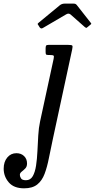

<svg xmlns="http://www.w3.org/2000/svg" viewBox="-219 -764 516 1044"><path d="M173.5 -495.5 69 -11Q56.5 46 47 95Q37.5 144 23.5 181.2Q9.5 218.5 -16.5 239.2Q-42.5 260 -88 260Q-143.5 260 -171.2 227.8Q-199 195.5 -199 153Q-199 116 -179.5 92.5Q-160 69 -130 69Q-104.5 69 -88.2 84.5Q-72 100 -72 125Q-72 142.5 -81.8 152.2Q-91.5 162 -101.2 169.5Q-111 177 -111 187Q-111 196.5 -104.5 206.2Q-98 216 -78 216Q-53.5 216 -41 194.2Q-28.5 172.5 -23 136.8Q-17.5 101 -15.5 58.2Q-13.5 15.5 -11 -27Q-8.5 -69.5 -1 -104L72.5 -443.5Q76 -458.5 72 -461.8Q68 -465 49 -465H43Q33.5 -465 31.2 -468.5Q29 -472 29 -481.5V-500.5Q29 -512 31.8 -516Q34.5 -520 45.5 -520H151Q171.5 -520 174.2 -515.8Q177 -511.5 173.5 -495.5ZM-3 -615 -10.5 -627Q-15 -632.5 -14.2 -634.5Q-13.5 -636.5 -7 -642L107 -736Q117.5 -744.5 135 -744.5H177.5Q187.5 -744.5 191.5 -742.5Q195.5 -740.5 199 -736L274.5 -640Q277.5 -636.5 277.5 -635Q277.5 -633.5 272.5 -629.5L258 -617.5Q251.5 -612 249.5 -612.2Q247.5 -612.5 242 -617L165 -685Q154 -694.5 140 -685.5L14.5 -612Q4.5 -605.5 -3 -615Z"/></svg>

Font: Besley* Condensed
Style: Italic
Weight: 400
Width: 3
Italic angle: -13°
Designer: Owen Earl
Foundry: indestructible type*
Version: Version 3.000; ttfautohint (v1.8.3)